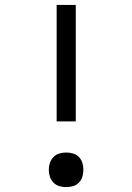

<svg xmlns="http://www.w3.org/2000/svg" viewBox="-20 -755 540 783"><path d="M211 -260V-735H289V-260ZM250 8Q236 8 222 4Q208 0 198 -10.5Q188 -21 183.5 -34.5Q179 -48 179 -63Q179 -77 183.5 -90.5Q188 -104 198 -114.5Q208 -125 222 -129Q236 -133 250 -133Q264 -133 278 -129Q292 -125 302 -114.5Q312 -104 316 -90.5Q320 -77 320 -63Q320 -48 316 -34.5Q312 -21 302 -10.5Q292 0 278 4Q264 8 250 8Z"/></svg>

Font: Iosevka MaddieWtf
Style: Regular
Weight: 400
Monospace: yes
Designer: Belleve Invis
Foundry: Belleve Invis
Version: Version 31.3.0; ttfautohint (v1.8.3)